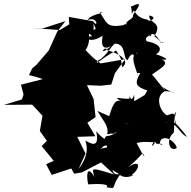

<svg xmlns="http://www.w3.org/2000/svg" viewBox="-87 -882 950 954"><path d="M580 -412C560 -354 556 -435 557 -392C523 -387 457 -410 522 -376C483 -399 469 -349 453 -297C460 -262 510 -293 553 -262C534 -274 485 -290 397 -331C430 -275 454 -255 446 -215C530 -230 429 -201 495 -227C436 -184 438 -236 427 -156C481 -175 393 -100 432 -99C472 -121 494 -164 414 -143C499 -218 483 -216 415 -156C481 -207 460 -148 391 -230C411 -134 356 -175 337 -183C349 -148 351 -103 303 -42L338 -119L297 -202L387 -205L347 -272L388 -300L378 -390L345 -459L413 -456L466 -462L484 -518L535 -588L408 -566L438 -548L377 -594L324 -647L334 -627C378 -685 335 -739 371 -702C320 -702 357 -660 422 -704C428 -717 396 -615 467 -654C394 -593 436 -662 445 -633C515 -614 560 -576 520 -548C510 -610 519 -579 490 -631C406 -586 383 -551 398 -581C430 -589 468 -655 483 -665C541 -667 523 -591 546 -583C575 -639 589 -605 575 -557C596 -629 585 -619 598 -619C564 -608 572 -582 599 -504C580 -540 624 -495 627 -545C569 -461 590 -453 645 -432L632 -410L580 -379ZM126 -489 17 -461 30 -413 22 -388 -67 -361 73 -362 124 -307 111 -231 146 -182 120 -156 180 -83 142 -66 170 -13 267 -45 281 -19 319 -25 415 -75 480 -15C359 -53 369 -48 383 -2C343 -68 342 -8 351 34C406 30 463 33 441 48C504 58 451 56 524 -33C492 7 464 -33 474 -43C485 -55 433 -54 499 -21C539 22 601 -26 563 -9C614 -45 613 -96 548 -50C629 -115 619 -139 631 -101C585 -174 588 -204 565 -166C625 -177 605 -179 684 -175C655 -125 675 -202 691 -167C755 -173 687 -144 714 -189C746 -213 792 -165 791 -146C753 -124 736 -191 776 -222C784 -257 767 -308 789 -327C763 -252 828 -272 732 -273C796 -278 802 -217 843 -202C785 -278 754 -298 802 -244C752 -295 811 -335 743 -309C708 -326 677 -409 739 -432C681 -426 769 -433 778 -421C711 -444 713 -469 735 -430C697 -476 646 -542 667 -511C722 -550 760 -566 710 -592C736 -577 768 -587 687 -613C704 -617 739 -658 642 -677C620 -701 692 -721 654 -699C682 -748 710 -653 726 -672C683 -677 749 -650 680 -702C726 -776 649 -764 655 -805C703 -795 652 -769 647 -784C569 -796 586 -859 568 -811C569 -867 548 -839 587 -859C633 -876 566 -806 574 -803C577 -784 516 -776 552 -748C543 -773 513 -756 538 -759C444 -742 448 -761 409 -821C453 -816 373 -820 347 -782C401 -804 401 -735 375 -778C393 -697 444 -716 395 -745L378 -732V-776L255 -798L257 -761L211 -733L62 -743L123 -740L238 -777L198 -726L155 -631L95 -561L73 -542L57 -509L96 -499Z"/></svg>

Font: Hussar Lance
Style: Regular
Weight: 700
Foundry: Cannot Into Space Fonts, PlusOne Fonts
Version: Version 2.27